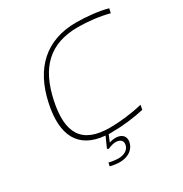

<svg xmlns="http://www.w3.org/2000/svg" viewBox="-196 -829 1115 1169"><g transform="rotate(-30 361.0 -244.0)"><path d="M715 -622 722 -653C662 -670 575 -679 503 -679C291 -679 160 -555 114 -338C69 -130 135 -8 315 7L282 81L291 87C314 77 333 72 346 72C380 72 398 89 392 117C386 148 356 167 315 167C298 167 271 164 248 158L243 182C266 188 292 191 310 191C368 191 411 162 421 115C429 75 405 49 358 49C347 49 330 52 316 57L336 9H356C434 9 519 -1 587 -17L593 -49C514 -30 432 -21 363 -21C167 -21 105 -127 149 -335C193 -543 301 -649 498 -649C569 -649 648 -640 715 -622Z"/></g></svg>

Font: LT Wave Text Thin Italic
Style: Regular
Weight: 100
Designer: Daniel Lyons
Version: Version 2.5 (Glyphs App)